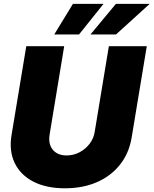

<svg xmlns="http://www.w3.org/2000/svg" viewBox="-20 -968 799 999"><path d="M317.9 11.7Q220.2 11.7 153.1 -23.2Q85.9 -58.1 56.2 -120.6Q26.4 -183.1 40 -265.1L116.7 -727.5H314L238.3 -269Q230 -218.8 254.6 -189Q279.3 -159.2 326.2 -159.2Q362.8 -159.2 394 -175.8Q425.3 -192.4 446.3 -220Q467.3 -247.6 472.7 -281.7L546.4 -727.5H743.7L665 -252.4Q651.4 -170.4 604.2 -111.1Q557.1 -51.8 483.9 -20Q410.6 11.7 317.9 11.7ZM583.5 -788.6H450.7L583 -947.8H758.8ZM391.1 -788.6H262.2L359.4 -947.8H518.6Z"/></svg>

Font: Inter Display Black
Style: Italic
Weight: 900
Italic angle: -9.39999°
Designer: Rasmus Andersson
Foundry: rsms
Version: Version 4.000;git-a52131595